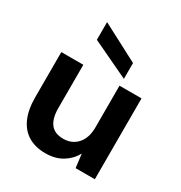

<svg xmlns="http://www.w3.org/2000/svg" viewBox="-179 -881 959 1020"><g transform="rotate(30 301.0 -371.5)"><path d="M245 12Q184 12 140.5 -14Q97 -40 74 -91.5Q51 -143 51 -218V-496H186V-230Q186 -168 211 -135Q236 -102 290 -102Q325 -102 351.5 -118.5Q378 -135 393 -165.5Q408 -196 408 -240V-496H543V0H425L415 -82H414Q390 -39 347.5 -13.5Q305 12 245 12ZM410 -539 182 -647V-755H183L410 -636Z"/></g></svg>

Font: DM Sans 28pt
Style: Bold
Weight: 700
Version: Version 4.004;gftools[0.9.30]